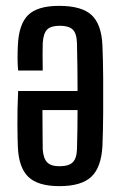

<svg xmlns="http://www.w3.org/2000/svg" viewBox="-20 -628 422 656"><path d="M126 -387H42Q40 -406 40 -429.5Q40 -453 41 -472Q44 -545 76 -576.5Q108 -608 182 -608Q259 -608 293 -576.5Q327 -545 330 -472Q332 -426 332.5 -364Q333 -302 332.5 -239.5Q332 -177 330 -129Q326 -56 292 -24Q258 8 183 8Q110 8 77 -23.5Q44 -55 41 -126Q40 -148 39.5 -201.5Q39 -255 42 -317H245Q245 -356 244.5 -396Q244 -436 243 -480Q242 -514 228.5 -527Q215 -540 184 -540Q154 -540 141 -527Q128 -514 126 -480Q125 -446 126 -387ZM183 -60Q215 -60 228.5 -73.5Q242 -87 243 -118Q244 -155 244.5 -187.5Q245 -220 245 -252H125Q125 -206 125.5 -170Q126 -134 126 -118Q128 -87 141 -73.5Q154 -60 183 -60Z"/></svg>

Font: Big Shoulders Display SemiBold
Style: Regular
Weight: 600
Designer: Patric King
Foundry: XO Type Co
Version: Version 1.000; ttfautohint (v1.8.2)